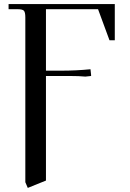

<svg xmlns="http://www.w3.org/2000/svg" viewBox="-20 -722 637 940"><path d="M22 -677V-702H542V-525H516L460 -677H205V-376H280Q353 -376 423 -383L426 -355V-350L398 -347Q368 -350 321 -350H205V162L116 198L104 170V-637Q104 -662 97 -669.5Q90 -677 65 -677Z"/></svg>

Font: Dihjauti
Style: Bold
Weight: 700
Designer: T. Christopher White
Version: Version 3.0.0